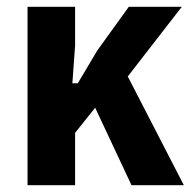

<svg xmlns="http://www.w3.org/2000/svg" viewBox="-20 -545 564 565"><path d="M260 -228 201 -154V0H61V-525H201V-411L193 -300H209L266 -396L359 -525H515L356 -320L521 0H367Z"/></svg>

Font: IBM Plex Sans Cond
Style: Bold
Weight: 700
Width: 3
Designer: Mike Abbink, Paul van der Laan, Pieter van Rosmalen
Foundry: Bold Monday
Version: Version 1.3